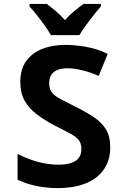

<svg xmlns="http://www.w3.org/2000/svg" viewBox="-20 -954 640 984"><path d="M275 10Q221 10 168.5 -0.5Q116 -11 70 -33V-165Q126 -137 178 -123.5Q230 -110 279 -110Q314 -110 340.5 -117.5Q367 -125 382 -142.5Q397 -160 397 -191Q397 -223 379.5 -241Q362 -259 329 -275.5Q296 -292 250 -316Q204 -341 166 -370Q128 -399 106 -438.5Q84 -478 84 -534Q84 -598 113.5 -640Q143 -682 195.5 -703Q248 -724 318 -724Q360 -724 418 -714.5Q476 -705 532 -678L486 -565Q437 -586 397 -595Q357 -604 326 -604Q294 -604 273 -595Q252 -586 242 -569Q232 -552 232 -527Q232 -498 246 -480Q260 -462 288 -447.5Q316 -433 359 -411Q418 -382 459.5 -354.5Q501 -327 523 -291Q545 -255 545 -199Q545 -147 525.5 -108Q506 -69 470.5 -42.5Q435 -16 385.5 -3Q336 10 275 10ZM241 -774Q229 -795 209.5 -822.5Q190 -850 169 -876.5Q148 -903 131 -921V-934H220Q241 -918 265.5 -897.5Q290 -877 313 -851Q337 -878 361.5 -898Q386 -918 408 -934H497V-921Q481 -903 460 -876.5Q439 -850 419.5 -823Q400 -796 387 -774Z"/></svg>

Font: Noto Sans Mono
Style: Bold
Weight: 700
Designer: Monotype Design Team
Foundry: Monotype Imaging Inc.
Version: Version 2.014